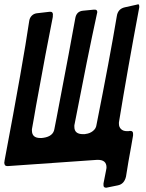

<svg xmlns="http://www.w3.org/2000/svg" viewBox="-56 -782 681 896"><path d="M494 83 440 94Q427 94 427 83V74Q433 46 440 8L439 10Q441 6 441 -1Q441 -36 401 -36H397Q220 -24 -18 -7H-23Q-36 -7 -36 -24L-35 -29V-31Q53 -497 80 -682Q82 -698 91.5 -708Q101 -718 115 -720Q155 -724 175 -727H180Q191 -727 191 -713Q191 -708 190 -705L191 -706Q161 -557 112 -287Q109 -269 102.5 -232Q96 -195 93 -179V-173Q93 -138 132 -138H140L145 -139H147Q193 -146 198 -181L208 -232Q276 -587 295 -695Q300 -729 331 -732L382 -737H387Q398 -737 398 -725Q398 -722 396 -716Q353 -519 291 -197V-190Q291 -156 331 -156H340L344 -157Q363 -159 377.5 -170.5Q392 -182 394 -198Q456 -509 489 -706Q494 -741 527 -748L581 -760L589 -762Q594 -762 594 -749Q594 -745 593 -743Q540 -461 499 -211V-204Q499 -189 509 -179.5Q519 -170 536 -170H544L549 -171H553Q565 -171 565 -158V-150Q562 -132 556 -98Q543 -29 532 42Q524 77 494 83Z"/></svg>

Font: Bangerz Fix
Style: Regular
Weight: 400
Designer: vernon adams
Foundry: Vernon Adams
Version: Version 2.10;December 28, 2023;FontCreator 13.0.0.2683 64-bi